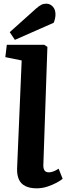

<svg xmlns="http://www.w3.org/2000/svg" viewBox="-20 -1011 361 1045"><path d="M98 -682 9 -700 17 -767H221L238 -756L216 -115Q215 -96 221.5 -84.5Q228 -73 247 -73Q258 -73 272 -78.5Q286 -84 299 -93L321 -38Q311 -29 289 -17Q267 -5 238.5 4.5Q210 14 179 14Q143 14 118.5 2Q94 -10 83 -34Q72 -58 73 -94ZM177 -965Q193 -979 205 -985Q217 -991 232 -991Q252 -991 267 -975.5Q282 -960 282 -932Q282 -923 279.5 -910.5Q277 -898 272 -887L61 -794L33 -836Z"/></svg>

Font: Literata
Style: Bold Italic
Weight: 700
Italic angle: -2°
Designer: Latin by Veronika Burian and Jose Scaglione. Greek by Irene Vlachou. Cyrillic by Vera Evstafieva
Foundry: TypeTogether
Version: Version 3.103;gftools[0.9.29]